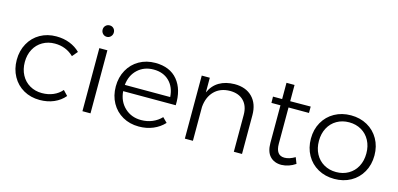

<svg xmlns="http://www.w3.org/2000/svg" viewBox="-66 -1130 3191 1541"><g transform="rotate(15 1529.5 -359.5)"><path d="M306 -467Q250 -467 205 -441Q160 -415 135 -368.5Q110 -322 110 -262Q110 -202 135 -155Q160 -108 205 -82Q250 -56 306 -56Q357 -56 399.5 -74Q442 -92 471 -126L509 -86Q474 -44 421 -21Q368 2 303 2Q228 2 169 -31.5Q110 -65 76.5 -125.5Q43 -186 43 -262Q43 -338 76.5 -398.5Q110 -459 169 -492.5Q228 -526 303 -526Q364 -526 414.5 -506Q465 -486 501 -450L463 -405Q399 -467 306 -467Z M739 -675Q739 -655 725.5 -641Q712 -627 693 -627Q673 -627 659.5 -641Q646 -655 646 -675Q646 -695 659.5 -708.5Q673 -722 693 -722Q713 -722 726 -708.5Q739 -695 739 -675ZM659 -524H726V0H659Z M1370 -240H933Q940 -156 995 -104.5Q1050 -53 1131 -53Q1181 -53 1224 -71Q1267 -89 1298 -122L1336 -84Q1298 -43 1244.5 -20.5Q1191 2 1127 2Q1051 2 992 -31.5Q933 -65 899.5 -125Q866 -185 866 -262Q866 -338 899.5 -398.5Q933 -459 992 -492.5Q1051 -526 1125 -526Q1247 -526 1311 -448.5Q1375 -371 1370 -240ZM1310 -292Q1305 -374 1255.5 -422.5Q1206 -471 1126 -471Q1047 -471 994 -422Q941 -373 933 -292Z M1985 -322V0H1917V-306Q1917 -380 1876 -422Q1835 -464 1762 -464Q1681 -463 1632.5 -414Q1584 -365 1577 -282V0H1510V-524H1577V-402Q1604 -463 1656.5 -494Q1709 -525 1784 -526Q1878 -526 1931.5 -471.5Q1985 -417 1985 -322Z M2428 -36Q2374 1 2312 3Q2252 3 2217 -34Q2182 -71 2182 -145V-457H2107L2106 -509H2182V-644H2249V-509L2419 -510V-457H2249V-156Q2249 -59 2321 -59Q2361 -59 2408 -87Z M3015 -263Q3015 -186 2981 -125.5Q2947 -65 2887 -31.5Q2827 2 2751 2Q2675 2 2615 -31.5Q2555 -65 2521 -125.5Q2487 -186 2487 -263Q2487 -339 2521 -399Q2555 -459 2615 -492.5Q2675 -526 2751 -526Q2827 -526 2887 -492.5Q2947 -459 2981 -399Q3015 -339 3015 -263ZM2554 -262Q2554 -201 2579 -154Q2604 -107 2649 -81Q2694 -55 2751 -55Q2808 -55 2853 -81Q2898 -107 2923 -154Q2948 -201 2948 -262Q2948 -322 2923 -369Q2898 -416 2853 -442Q2808 -468 2751 -468Q2694 -468 2649 -442Q2604 -416 2579 -369Q2554 -322 2554 -262Z"/></g></svg>

Font: TypoPRO Montserrat
Style: Regular
Weight: 300
Designer: Julieta Ulanovsky
Foundry: Julieta Ulanovsky
Version: Version 6.001